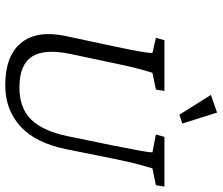

<svg xmlns="http://www.w3.org/2000/svg" viewBox="-76 -730 814 702"><g transform="rotate(90 331.0 -379.0)"><path d="M127 -573.2H312.5L307.6 -542L246.1 -529.3Q242.2 -516.6 232.9 -483.9Q223.6 -451.2 210 -383.8L177.7 -231.4Q157.2 -134.8 187 -88.9Q216.8 -43 299.8 -43Q375 -43 417 -85.9Q459 -128.9 477.5 -217.8L511.7 -383.8Q525.4 -453.1 531.2 -484.9Q537.1 -516.6 537.1 -529.3L471.7 -542L480.5 -573.2H662.1L657.2 -542L595.7 -529.3Q591.8 -516.6 582.5 -483.9Q573.2 -451.2 559.6 -383.8L525.4 -213.9Q502.9 -102.5 442.4 -46.9Q381.8 8.8 291 8.8Q184.6 8.8 137.2 -48.8Q89.8 -106.4 111.3 -210L148.4 -383.8Q163.1 -453.1 168.5 -484.9Q173.8 -516.6 173.8 -529.3L118.2 -542ZM399.4 -627.9 327.1 -743.2 391.6 -765.6 431.6 -638.7Z"/></g></svg>

Font: Crimson Pro ExtraLight
Style: Italic
Weight: 250
Italic angle: -12°
Designer: Jacques Le Bailly
Foundry: Baron von Fonthausen
Version: Version 1.003